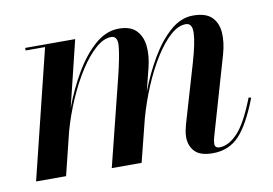

<svg xmlns="http://www.w3.org/2000/svg" viewBox="-59 -561 941 662"><g transform="rotate(-10 412.0 -230.0)"><path d="M389 0H284.5L361.5 -308Q378 -375.5 381 -410.5Q384 -445.5 360.5 -445.5Q334 -445.5 305.8 -420.5Q277.5 -395.5 250.2 -353.2Q223 -311 200 -258.2Q177 -205.5 161.5 -150L124.5 0H19.5L130.5 -451H62.5V-460H237.5L181 -228.5Q204 -290.5 236.2 -345.8Q268.5 -401 307.8 -435.2Q347 -469.5 391.5 -469.5Q432 -469.5 452.2 -448.8Q472.5 -428 476 -394Q479.5 -360 469.5 -319.5L449 -238Q472 -298.5 503 -351.2Q534 -404 571.5 -436.8Q609 -469.5 651.5 -469.5Q696 -469.5 716.8 -448.8Q737.5 -428 739.8 -394Q742 -360 730.5 -319.5L650.5 -43Q647 -30 647 -21Q647 -6 663.5 -6Q694.5 -6 726 -38.5Q757.5 -71 791.5 -158L800 -155.5Q766 -67 729.8 -28.5Q693.5 10 637 10Q593.5 10 574.5 -9.8Q555.5 -29.5 555.5 -61Q555.5 -72 557.8 -83.2Q560 -94.5 562.5 -103.5L622.5 -308Q642 -374.5 643.5 -409.5Q645 -444.5 621.5 -444.5Q595 -444.5 567.2 -419.5Q539.5 -394.5 513 -352.2Q486.5 -310 464.2 -257.2Q442 -204.5 426.5 -149Z"/></g></svg>

Font: Bodoni* 24pt Medium
Style: Italic
Weight: 500
Italic angle: -13°
Version: Version 2.3